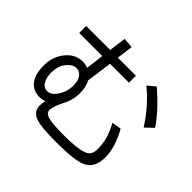

<svg xmlns="http://www.w3.org/2000/svg" viewBox="-188 -1074 1357 1357"><g transform="rotate(45 490.0 -395.5)"><path d="M348.1 -824.7 424.3 -817.9 408.2 -696.8H588.4V-627H399.4L373 -435.1Q396.5 -391.1 396.5 -330.6Q396.5 -263.7 368.7 -210Q327.6 -130.9 327.6 -94.2Q327.6 -58.1 379.4 -48.3Q428.2 -38.6 527.8 -38.6Q660.6 -38.6 713.9 -59.1Q744.6 -70.3 755.4 -92.8Q764.2 -110.8 764.2 -144Q764.2 -243.2 706.1 -343.8L776.4 -356Q844.2 -237.8 844.2 -135.3Q844.2 -26.4 765.1 6.8Q700.7 34.2 523.4 34.2Q366.7 34.2 314.5 14.2Q256.3 -7.3 256.3 -69.3Q256.3 -91.8 263.2 -116.7Q237.3 -107.4 213.9 -107.4Q147 -107.4 109.9 -157.2Q76.2 -203.1 76.2 -289.1Q76.2 -369.6 121.1 -430.7Q173.8 -502.4 254.4 -502.4Q279.8 -502.4 305.2 -491.7L322.3 -627H91.3V-696.8H331.1ZM253.9 -438Q218.3 -438 187 -401.9Q149.4 -358.4 149.4 -289.1Q149.4 -249 161.6 -220.7Q181.2 -175.8 223.1 -175.8Q256.3 -175.8 284.2 -212.4Q325.7 -266.1 325.7 -335.4Q325.7 -395.5 294.4 -422.9Q276.9 -438 253.9 -438ZM886.2 -476.1Q803.2 -606.9 689.9 -700.2L746.1 -747.1Q870.6 -641.1 945.3 -532.2Z"/></g></svg>

Font: BIZ UDPGothic
Style: Regular
Weight: 400
Designer: TypeBank Co., Ltd.
Foundry: Morisawa Inc.
Version: Version 1.051